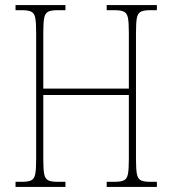

<svg xmlns="http://www.w3.org/2000/svg" viewBox="-20 -734 676 754"><path d="M41 0V-20H66Q91 -20 103 -26Q115 -32 118.5 -51Q122 -70 122 -108V-606Q122 -645 118.5 -663.5Q115 -682 103 -688Q91 -694 66 -694H41V-714H237V-694H206Q181 -694 169 -688Q157 -682 153.5 -663.5Q150 -645 150 -606V-386H486V-606Q486 -645 482.5 -663.5Q479 -682 467 -688Q455 -694 430 -694H399V-714H596V-694H570Q545 -694 533 -688Q521 -682 517.5 -663.5Q514 -645 514 -606V-108Q514 -70 517.5 -51Q521 -32 533 -26Q545 -20 570 -20H596V0H399V-20H430Q455 -20 467 -26Q479 -32 482.5 -51Q486 -70 486 -108V-361H150V-108Q150 -70 153.5 -51Q157 -32 169 -26Q181 -20 206 -20H237V0Z"/></svg>

Font: Noto Serif Condensed Thin
Style: Regular
Weight: 100
Width: 3
Designer: Monotype Design Team
Foundry: Monotype Imaging Inc.
Version: Version 2.013; ttfautohint (v1.8.4.7-5d5b)